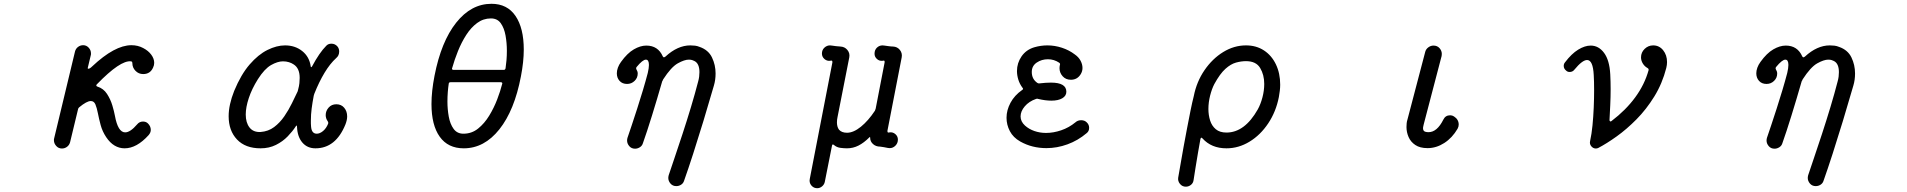

<svg xmlns="http://www.w3.org/2000/svg" viewBox="-20 -757 10040 1011"><path d="M734 -504Q761 -490 776.5 -469Q792 -448 792 -426Q792 -413 786 -401Q771 -367 734 -367Q710 -367 693.5 -384Q677 -401 677 -424Q677 -433 670 -434Q614 -441 490 -313Q487 -310 487 -307Q487 -303 493 -301Q525 -291 543.5 -262.5Q562 -234 571.5 -202Q581 -170 585 -148Q601 -60 639 -60Q666 -60 702 -102Q714 -117 733 -117Q749 -117 759 -107Q774 -92 774 -73Q774 -59 763 -46Q700 24 636 24Q608 24 583.5 9.5Q559 -5 539 -35Q519 -65 510 -98.5Q501 -132 495.5 -160.5Q490 -189 482.5 -207Q475 -225 458 -225Q437 -225 397 -192Q392 -188 391 -182L349 -8Q345 7 333 16Q321 25 306 25Q288 25 276 11.5Q264 -2 264 -18Q264 -20 264 -23Q264 -26 265 -28L375 -486Q379 -501 391 -510Q403 -519 418 -519Q435 -519 447 -506Q459 -493 459 -476Q459 -474 459 -471Q459 -468 458 -466L442 -399V-398Q442 -395 445 -395Q453 -395 465 -407Q584 -519 672 -519Q706 -519 734 -504Z M1641 24Q1598 24 1572 -6.5Q1546 -37 1544 -89Q1544 -102 1537 -91Q1521 -66 1495 -39Q1469 -12 1433 6Q1397 24 1352 24Q1272 24 1228 -22.5Q1184 -69 1184 -145Q1184 -205 1213 -278Q1249 -365 1294.5 -417.5Q1340 -470 1388.5 -494Q1437 -518 1481 -518Q1534 -518 1571.5 -488Q1609 -458 1616 -408Q1617 -399 1623 -407Q1662 -480 1698 -516Q1708 -527 1725 -527Q1745 -527 1758 -511Q1766 -500 1766 -486Q1766 -464 1750 -451Q1718 -422 1689 -374Q1660 -326 1635 -263Q1634 -260 1633.5 -258Q1633 -256 1632 -253Q1625 -216 1621 -185Q1617 -154 1617 -123Q1617 -115 1617 -106.5Q1617 -98 1618 -90Q1621 -53 1648 -53Q1664 -53 1681 -67Q1698 -81 1708 -106Q1710 -112 1706 -118Q1700 -126 1697.5 -134.5Q1695 -143 1695 -151Q1695 -173 1710.5 -190.5Q1726 -208 1751 -208Q1777 -208 1792.5 -189.5Q1808 -171 1808 -144Q1808 -125 1799 -102Q1748 24 1641 24ZM1352 -62Q1393 -65 1423.5 -88Q1454 -111 1477 -144.5Q1500 -178 1517 -213Q1534 -248 1547 -275Q1548 -278 1548.5 -280Q1549 -282 1550 -286Q1555 -304 1556.5 -319Q1558 -334 1558 -347Q1558 -398 1526 -418Q1516 -425 1501.5 -429.5Q1487 -434 1470 -434Q1442 -434 1407.5 -414.5Q1373 -395 1338 -340Q1306 -289 1290 -240.5Q1274 -192 1274 -154Q1274 -111 1294 -85.5Q1314 -60 1352 -62Z M2422 24Q2339 24 2295.5 -37Q2252 -98 2252 -209Q2252 -243 2256 -280Q2260 -317 2268 -358Q2303 -538 2382 -637.5Q2461 -737 2568 -737Q2651 -737 2694.5 -673Q2738 -609 2738 -496Q2738 -432 2723 -355Q2689 -176 2609.5 -76Q2530 24 2422 24ZM2361 -399Q2361 -398 2360.5 -397.5Q2360 -397 2360 -396Q2360 -389 2368 -389H2633Q2640 -389 2642 -397Q2645 -416 2647 -440Q2649 -464 2649 -490Q2649 -531 2642 -570Q2635 -609 2617 -634.5Q2599 -660 2565 -660Q2525 -660 2492.5 -636Q2460 -612 2435 -573Q2410 -534 2391.5 -488Q2373 -442 2361 -399ZM2420 -53Q2464 -53 2497.5 -80Q2531 -107 2556 -148Q2581 -189 2598 -233.5Q2615 -278 2624 -314Q2624 -315 2624.5 -315.5Q2625 -316 2625 -317Q2625 -324 2617 -324H2352Q2344 -324 2343 -317Q2340 -298 2338 -273Q2336 -248 2336 -222Q2336 -182 2343 -143Q2350 -104 2368.5 -78.5Q2387 -53 2420 -53Z M3664 -510Q3710 -494 3729 -454.5Q3748 -415 3748 -370Q3748 -336 3739 -306Q3712 -212 3684 -120Q3656 -28 3630 52.5Q3604 133 3582 195Q3578 208 3566.5 215.5Q3555 223 3541 223Q3522 223 3510.5 209.5Q3499 196 3499 180Q3499 177 3499.5 173.5Q3500 170 3501 166Q3512 133 3531.5 75.5Q3551 18 3574 -52Q3597 -122 3618.5 -193.5Q3640 -265 3656 -327Q3660 -341 3661.5 -353.5Q3663 -366 3663 -377Q3663 -423 3636 -436Q3632 -438 3625 -440.5Q3618 -443 3607 -443Q3584 -443 3549 -423.5Q3514 -404 3472 -339Q3471 -336 3470 -334Q3469 -332 3467 -329Q3440 -235 3413 -148Q3386 -61 3365 -2Q3361 11 3349 18.5Q3337 26 3324 26Q3305 26 3293.5 12.5Q3282 -1 3282 -17Q3282 -21 3282.5 -24Q3283 -27 3284 -31Q3293 -57 3306.5 -97.5Q3320 -138 3335.5 -186Q3351 -234 3365.5 -282.5Q3380 -331 3391 -373Q3397 -399 3397 -415Q3397 -443 3381 -443Q3364 -443 3332 -404Q3328 -398 3331 -392Q3334 -387 3336 -381.5Q3338 -376 3338 -370Q3338 -347 3321.5 -331Q3305 -315 3282 -315Q3257 -315 3242.5 -331Q3228 -347 3228 -371Q3228 -385 3233.5 -400.5Q3239 -416 3250 -431Q3283 -477 3317.5 -497Q3352 -517 3383 -517Q3445 -517 3470 -460Q3473 -455 3476 -455Q3478 -455 3480 -456.5Q3482 -458 3484 -459Q3548 -518 3615 -518Q3628 -518 3640 -516.5Q3652 -515 3664 -510Z M4682 -512Q4705 -511 4718.5 -494Q4732 -477 4728 -455L4653 -69V-66Q4653 -59 4658 -59Q4660 -60 4665 -60Q4682 -62 4695 -50.5Q4708 -39 4708 -22Q4708 -3 4695 10Q4682 23 4665 23Q4658 23 4655 22Q4645 20 4634.5 18Q4624 16 4614 15Q4592 15 4577 1.5Q4562 -12 4562 -31Q4562 -39 4557 -33Q4529 -5 4500.5 9.5Q4472 24 4440 24Q4424 24 4405 21.5Q4386 19 4372 7Q4363 -1 4361 10L4323 201Q4320 215 4308.5 224.5Q4297 234 4283 234Q4266 234 4254.5 222Q4243 210 4243 194Q4243 188 4244 185L4363 -428V-431Q4363 -438 4358 -438Q4355 -437 4350 -437Q4334 -435 4321 -446.5Q4308 -458 4308 -475Q4308 -494 4321 -506Q4334 -518 4350 -518Q4357 -518 4360 -517Q4368 -516 4382 -514Q4396 -512 4405 -512Q4428 -511 4442 -494Q4456 -477 4452 -455L4390 -140Q4387 -127 4387 -112Q4387 -102 4389.5 -92Q4392 -82 4398 -74Q4412 -58 4440 -58Q4474 -58 4513 -89.5Q4552 -121 4587 -174Q4590 -180 4591 -185L4638 -428Q4639 -438 4634 -438Q4631 -437 4627 -437Q4610 -435 4597.5 -446.5Q4585 -458 4585 -474Q4585 -494 4597.5 -506Q4610 -518 4627 -518Q4634 -518 4637 -517Q4645 -516 4658.5 -514Q4672 -512 4682 -512Z M5352 -12Q5315 -33 5297.5 -66.5Q5280 -100 5280 -137Q5280 -177 5301 -216Q5322 -255 5362 -283Q5371 -288 5364 -295Q5349 -315 5342 -338Q5335 -361 5335 -383Q5335 -425 5359 -460Q5383 -495 5426 -508Q5443 -513 5460.5 -515.5Q5478 -518 5495 -518Q5534 -518 5572 -505.5Q5610 -493 5640 -470Q5660 -456 5670 -437Q5680 -418 5680 -399Q5680 -382 5671 -367Q5653 -337 5619 -337Q5592 -337 5575.5 -355.5Q5559 -374 5559 -398Q5559 -402 5559.5 -406.5Q5560 -411 5561 -415Q5562 -417 5562 -419Q5562 -424 5557 -427Q5530 -445 5498 -445Q5465 -445 5439 -427.5Q5413 -410 5413 -378Q5413 -340 5443 -320Q5448 -317 5454 -318Q5471 -320 5486 -321Q5501 -322 5514 -322Q5595 -322 5595 -274Q5595 -252 5573.5 -239.5Q5552 -227 5516 -227Q5485 -227 5447 -236Q5441 -239 5435 -236Q5398 -223 5376 -197Q5354 -171 5354 -144Q5354 -117 5377 -96Q5398 -77 5427 -67Q5456 -57 5488 -57Q5527 -57 5568 -71Q5609 -85 5643 -113Q5655 -124 5673 -124Q5691 -124 5702 -113Q5715 -101 5715 -84Q5715 -66 5702 -56Q5656 -17 5601 3Q5546 23 5490 23Q5453 23 5418.5 14.5Q5384 6 5352 -12Z M6224 226Q6205 226 6193 211Q6181 196 6184 178Q6189 151 6196 109Q6203 67 6212 18Q6221 -31 6230.5 -81Q6240 -131 6249 -175.5Q6258 -220 6266 -251Q6281 -327 6322.5 -387.5Q6364 -448 6421 -483Q6478 -518 6541 -518Q6595 -518 6635.5 -491.5Q6676 -465 6698.5 -418Q6721 -371 6721 -311Q6721 -295 6719 -279Q6717 -263 6714 -246Q6699 -169 6658 -107.5Q6617 -46 6559.5 -11Q6502 24 6438 24Q6359 24 6312 -28Q6308 -32 6306 -32Q6303 -32 6301 -25Q6295 8 6288 48.5Q6281 89 6275 127Q6269 165 6265 191Q6263 207 6251 216.5Q6239 226 6224 226ZM6438 -59Q6534 -59 6603 -181Q6618 -208 6627.5 -244Q6637 -280 6637 -315Q6637 -363 6615.5 -399Q6594 -435 6541 -435Q6516 -435 6488.5 -427.5Q6461 -420 6432.5 -394.5Q6404 -369 6374 -314Q6361 -289 6352 -253.5Q6343 -218 6343 -183Q6343 -151 6352 -122.5Q6361 -94 6382 -76.5Q6403 -59 6438 -59Z M7497 23Q7457 23 7432.5 6.5Q7408 -10 7397 -35.5Q7386 -61 7386 -88Q7386 -98 7387 -108Q7388 -118 7391 -127L7485 -485Q7489 -499 7501.5 -508Q7514 -517 7528 -517Q7548 -517 7560 -503.5Q7572 -490 7572 -473Q7572 -466 7571 -462L7477 -103Q7476 -97 7474.5 -92Q7473 -87 7473 -83Q7473 -66 7486 -63Q7490 -62 7494 -61.5Q7498 -61 7502 -61Q7547 -61 7580 -127Q7591 -150 7616 -150Q7627 -150 7636 -144Q7661 -128 7661 -101Q7661 -90 7655 -79Q7627 -31 7585 -4Q7543 23 7497 23Z M8396 22Q8390 25 8383 25Q8369 25 8359 13Q8349 1 8353 -15Q8361 -51 8365.5 -97Q8370 -143 8372 -191Q8374 -239 8374 -281Q8374 -305 8373.5 -325.5Q8373 -346 8372 -362Q8368 -441 8337 -441Q8312 -441 8270 -390Q8261 -378 8245 -378Q8234 -378 8227 -385Q8214 -395 8214 -410Q8214 -421 8221 -429Q8255 -474 8290 -495.5Q8325 -517 8356 -517Q8398 -517 8426.5 -478.5Q8455 -440 8459 -366Q8460 -347 8460.5 -327Q8461 -307 8461 -287Q8461 -245 8459 -204Q8457 -163 8455 -125Q8455 -120 8458.5 -118Q8462 -116 8466 -120Q8541 -177 8590.5 -244.5Q8640 -312 8661 -388V-390Q8661 -396 8655 -399Q8640 -407 8630.5 -422.5Q8621 -438 8621 -455Q8621 -481 8640 -499.5Q8659 -518 8685 -518Q8717 -518 8737.5 -492.5Q8758 -467 8758 -430Q8758 -423 8757 -415Q8756 -407 8754 -399Q8733 -317 8691 -249Q8649 -181 8597 -128.5Q8545 -76 8492.5 -38.5Q8440 -1 8396 22Z M9664 -510Q9710 -494 9729 -454.5Q9748 -415 9748 -370Q9748 -336 9739 -306Q9712 -212 9684 -120Q9656 -28 9630 52.5Q9604 133 9582 195Q9578 208 9566.5 215.5Q9555 223 9541 223Q9522 223 9510.5 209.5Q9499 196 9499 180Q9499 177 9499.5 173.5Q9500 170 9501 166Q9512 133 9531.5 75.5Q9551 18 9574 -52Q9597 -122 9618.5 -193.5Q9640 -265 9656 -327Q9660 -341 9661.5 -353.5Q9663 -366 9663 -377Q9663 -423 9636 -436Q9632 -438 9625 -440.5Q9618 -443 9607 -443Q9584 -443 9549 -423.5Q9514 -404 9472 -339Q9471 -336 9470 -334Q9469 -332 9467 -329Q9440 -235 9413 -148Q9386 -61 9365 -2Q9361 11 9349 18.5Q9337 26 9324 26Q9305 26 9293.5 12.5Q9282 -1 9282 -17Q9282 -21 9282.5 -24Q9283 -27 9284 -31Q9293 -57 9306.5 -97.5Q9320 -138 9335.5 -186Q9351 -234 9365.5 -282.5Q9380 -331 9391 -373Q9397 -399 9397 -415Q9397 -443 9381 -443Q9364 -443 9332 -404Q9328 -398 9331 -392Q9334 -387 9336 -381.5Q9338 -376 9338 -370Q9338 -347 9321.5 -331Q9305 -315 9282 -315Q9257 -315 9242.5 -331Q9228 -347 9228 -371Q9228 -385 9233.5 -400.5Q9239 -416 9250 -431Q9283 -477 9317.5 -497Q9352 -517 9383 -517Q9445 -517 9470 -460Q9473 -455 9476 -455Q9478 -455 9480 -456.5Q9482 -458 9484 -459Q9548 -518 9615 -518Q9628 -518 9640 -516.5Q9652 -515 9664 -510Z"/></svg>

Font: Kiwi Maru Medium
Style: Regular
Weight: 500
Designer: Hiroki-Chan
Version: Version 1.100